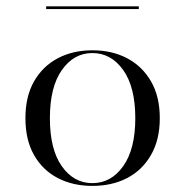

<svg xmlns="http://www.w3.org/2000/svg" viewBox="-20 -589 597 620"><path d="M278.2 11.3Q215.3 11.3 166.5 -14.1Q117.7 -39.5 89.9 -88.3Q62.1 -137.1 62.1 -207.3Q62.1 -277.4 89.9 -326.2Q117.7 -375 166.5 -400.8Q215.3 -426.6 278.2 -426.6Q341.9 -426.6 390.7 -400.8Q439.5 -375 467.7 -326.2Q496 -277.4 496 -207.3Q496 -137.9 467.7 -88.7Q439.5 -39.5 390.7 -14.1Q341.9 11.3 278.2 11.3ZM278.2 2.4Q338.7 2.4 377.8 -52.4Q416.9 -107.3 416.9 -207.3Q416.9 -308.1 377.8 -362.9Q338.7 -417.7 278.2 -417.7Q218.5 -417.7 179.8 -362.9Q141.1 -308.1 141.1 -207.3Q141.1 -106.5 179.8 -52Q218.5 2.4 278.2 2.4ZM129 -559.7V-568.5H428.2V-559.7Z"/></svg>

Font: Playfair 144pt SemiExpanded Light
Style: Regular
Weight: 300
Width: 6
Designer: Claus Eggers Sørensen
Foundry: Claus Eggers Sørensen
Version: Version 2.203